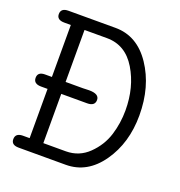

<svg xmlns="http://www.w3.org/2000/svg" viewBox="-114 -708 754 805"><g transform="rotate(20 262.5 -305.5)"><path d="M22.9 -25.9Q22.9 -52.7 55.2 -53.2H85.9V-272.9H57.1Q22.9 -272.9 22.9 -299.8Q22.9 -325.7 54.2 -326.2H85.9V-558.1H57.1Q22.9 -558.1 22.9 -584Q22.9 -610.8 56.2 -610.8H266.1Q363.3 -610.8 424.6 -519.5Q485.8 -428.2 485.8 -299.8Q485.8 -176.8 423.8 -88.4Q361.8 0 266.1 0H56.2Q22.9 0 22.9 -25.9ZM147 -53.2H247.1Q306.2 -53.2 348.1 -94Q390.1 -134.8 407 -188.5Q423.8 -242.2 423.8 -299.8Q423.8 -402.8 377 -480.5Q330.1 -558.1 247.1 -558.1H147V-326.2H224.1Q228 -326.2 238 -326.7Q248 -327.1 252 -327.1Q296.9 -327.1 296.9 -300Q296.9 -272.9 262.2 -272.9H147Z"/></g></svg>

Font: CMU Typewriter Text
Style: Light
Weight: 200
Version: Version 0.7.0